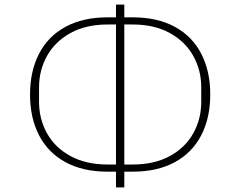

<svg xmlns="http://www.w3.org/2000/svg" viewBox="-20 -781 1040 831"><path d="M482 30V-38H446Q339 -38 263.5 -79Q188 -120 149 -195.5Q110 -271 110 -372Q110 -473 149 -548.5Q188 -624 263.5 -665Q339 -706 446 -706H482V-761H518V-706H554Q661 -706 736.5 -665Q812 -624 851 -548.5Q890 -473 890 -372Q890 -271 851 -195.5Q812 -120 736.5 -79Q661 -38 554 -38H518V30ZM482 -69V-675H446Q352 -675 285 -638Q218 -601 183.5 -539Q149 -477 149 -403V-340Q149 -266 183.5 -204Q218 -142 285 -105.5Q352 -69 446 -69ZM554 -69Q648 -69 715 -105.5Q782 -142 816.5 -204Q851 -266 851 -340V-403Q851 -477 816.5 -539Q782 -601 715 -638Q648 -675 554 -675H518V-69Z"/></svg>

Font: IBM Plex Sans JP ExtraLight
Style: Regular
Weight: 200
Designer: Mike Abbink; Paul van der Laan; Pieter van Rosmalen; Wujin Sim; Yejin Wi; Jinhee Kim; Boomi Park; Yona Kim; Kichan Ma
Foundry: Sandoll Inc.
Version: Version 1.001